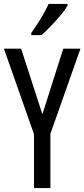

<svg xmlns="http://www.w3.org/2000/svg" viewBox="-20 -963 432 983"><path d="M197 -378 304 -714H392L238 -278V0H154V-276L0 -714H88ZM326 -934Q314 -913 290 -884.5Q266 -856 239.5 -828.5Q213 -801 192 -783H140V-794Q198 -876 229 -943H326Z"/></svg>

Font: Noto Sans Khmer ExtraCondensed
Style: Regular
Weight: 400
Width: 2
Designer: Danh Hong and the Monotype Design Team
Foundry: Monotype Imaging Inc.
Version: Version 2.004; ttfautohint (v1.8.4.7-5d5b)